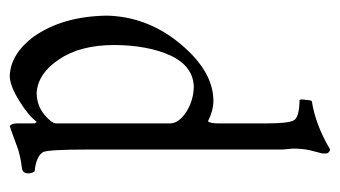

<svg xmlns="http://www.w3.org/2000/svg" viewBox="-168 -536 679 383"><g transform="rotate(90 171.5 -344.5)"><path d="M276.4 -589.4 278.3 -568.4V-178.7Q278.3 -103.5 283.2 -91.3Q291.5 -77.1 321.3 -74.2Q324.2 -72.8 325.7 -64Q327.1 -50.3 315.4 -48.8Q288.6 -45.4 271.5 -38.8Q254.4 -32.2 252.4 -31.7L231.4 -24.4Q226.1 -28.3 226.1 -40V-74.2Q224.1 -78.1 222.7 -78.1Q211.9 -62.5 181.6 -43.7Q151.4 -24.9 131.8 -24.4Q88.4 -25.9 53.7 -71.3Q12.2 -129.9 11.2 -218.8Q13.2 -293.9 60.1 -355.5Q118.2 -430.7 181.6 -430.7Q202.1 -430.2 221.7 -419.9Q226.1 -423.8 226.1 -439.9V-538.6Q226.1 -579.6 220.2 -590.8Q214.4 -602.1 179.7 -602.5Q177.7 -604.5 178.7 -611.1Q179.7 -617.7 179.7 -620.6Q179.7 -623.5 181.6 -627Q229 -634.3 278.3 -663.6Q286.6 -661.1 286.1 -654.3V-647.9L279.8 -623.5Q276.4 -607.9 276.4 -589.4ZM152.8 -391.6Q111.8 -390.1 90.8 -345.2Q70.3 -300.3 69.8 -233.4Q69.8 -164.6 98.6 -122.6Q126.5 -80.6 165.5 -78.1Q190.4 -78.6 208 -93Q225.6 -107.4 226.1 -116.2V-346.2Q224.6 -362.8 202.6 -377Q179.7 -391.1 152.8 -391.6Z"/></g></svg>

Font: AMoshref-Thulth
Style: Regular
Weight: 400
Designer: Ali Moshref
Foundry: Ali Moshref
Version: Version 0.1